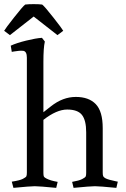

<svg xmlns="http://www.w3.org/2000/svg" viewBox="-23 -901 610 929"><path d="M474 -281V-66Q474 -53 476.5 -48Q479 -43 488 -38Q502 -31 537 -24L547 -22L540 8Q458 0 436.5 0Q415 0 333 8L326 -21Q360 -27 374.5 -34.5Q389 -42 391.5 -47Q394 -52 394 -64V-261Q394 -319 373.5 -345Q353 -371 302 -371Q251 -371 187 -321V-64Q187 -51 189.5 -46.5Q192 -42 202 -37Q221 -27 256 -21L249 8Q167 0 145.5 0Q124 0 42 8L34 -22Q73 -28 87.5 -35.5Q102 -43 104.5 -48Q107 -53 107 -66V-622Q107 -652 90 -655Q72 -657 45 -652L34 -650L29 -680Q57 -693 103.5 -704.5Q150 -716 180 -718L194 -700Q187 -670 187 -602V-358L224 -387Q281 -432 344 -432Q407 -432 440.5 -397Q474 -362 474 -281ZM181 -879Q193 -870 235 -816.5Q277 -763 283 -752L255 -731L140 -821L25 -731L-3 -752Q3 -763 45 -816.5Q87 -870 99 -879Q115 -881 140 -881Q165 -881 181 -879Z"/></svg>

Font: Buenard
Style: Regular
Weight: 400
Designer: Gustavo Ibarra
Foundry: FontFuror
Version: Version 1.001 2011